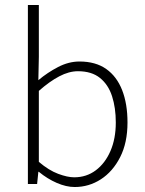

<svg xmlns="http://www.w3.org/2000/svg" viewBox="-20 -739 582 771"><path d="M280 12Q246 12 208 -4.5Q170 -21 136 -49H134L129 0H92V-719H136V-511L134 -417Q171 -448 213.5 -470Q256 -492 299 -492Q364 -492 406.5 -462Q449 -432 470.5 -377Q492 -322 492 -247Q492 -166 462.5 -108Q433 -50 385 -19Q337 12 280 12ZM278 -27Q327 -27 364.5 -55Q402 -83 423.5 -132.5Q445 -182 445 -247Q445 -306 430 -352.5Q415 -399 381.5 -426Q348 -453 293 -453Q257 -453 218 -432.5Q179 -412 136 -374V-89Q176 -55 213.5 -41Q251 -27 278 -27Z"/></svg>

Font: Mada Light
Style: Regular
Weight: 300
Designer: Khaled Hosny
Version: Version 1.5